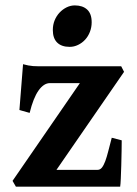

<svg xmlns="http://www.w3.org/2000/svg" viewBox="-20 -704 517 724"><path d="M439 -174.8Q439 -159.2 438.5 -133.3Q438 -107.4 437.3 -80.6Q436.5 -53.7 435.5 -31.2Q434.6 -8.8 433.1 0H40L27.3 -22L281.2 -390.6H168.5Q145 -390.6 125.2 -362.5Q105.5 -334.5 91.8 -278.3L53.2 -289.1L66.9 -461.9Q77.6 -459 86.4 -457.3Q95.2 -455.6 104.7 -454.8Q114.3 -454.1 125.5 -454.1H437L447.8 -433.1L192.9 -63.5H347.7Q357.4 -63.5 364.3 -72Q371.1 -80.6 377 -96.4Q382.8 -112.3 388.4 -134.5Q394 -156.7 401.4 -184.6ZM325.7 -620.1Q325.7 -601.1 319.1 -584Q312.5 -566.9 301 -554.4Q289.6 -542 274.4 -534.7Q259.3 -527.3 242.7 -527.3Q211.9 -527.3 195.6 -543.5Q179.2 -559.6 179.2 -590.8Q179.2 -610.4 186 -627.2Q192.9 -644 204.6 -656.5Q216.3 -668.9 231.2 -676.3Q246.1 -683.6 262.2 -683.6Q291.5 -683.6 308.6 -668Q325.7 -652.3 325.7 -620.1Z"/></svg>

Font: Gentium Book Basic
Style: Bold
Weight: 700
Designer: J. Victor Gaultney and Annie Olsen
Foundry: SIL International
Version: Version 1.102; 2013; Maintenance release